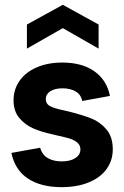

<svg xmlns="http://www.w3.org/2000/svg" viewBox="-20 -765 513 792"><path d="M26.9 -134.2 145.4 -155.6Q154.3 -125.7 177.7 -112.5Q201.1 -99.3 234.5 -99.3Q270.4 -99.3 291 -113Q311.7 -126.7 311.7 -148.6Q311.7 -166 298.7 -177Q285.8 -187.9 266.6 -193.7Q247.4 -199.4 214.9 -206.4Q204.4 -208.9 196.5 -210.9Q152.5 -220.3 118.5 -234.8Q84.4 -249.3 60.2 -277.6Q35.9 -305.9 35.9 -351.4Q35.9 -396.4 60.9 -431.9Q85.9 -467.5 131.7 -487.2Q177.5 -507 237.5 -507Q317.6 -507 368.9 -471.2Q420.2 -435.4 433.6 -369.3L319.2 -348.4Q313.7 -375.8 291.3 -388.2Q268.9 -400.7 238 -400.7Q206.2 -400.7 187.5 -388.5Q168.9 -376.3 168.9 -355.9Q168.9 -337 185.3 -327.8Q201.8 -318.6 237.2 -311.1L263.6 -305.1Q320.6 -290.6 356.6 -276.4Q392.6 -262.2 418.9 -231.4Q445.2 -200.6 445.2 -149.1Q445.2 -104.1 420.4 -68.8Q395.7 -33.5 347.6 -13.3Q299.6 7 234.1 7Q148.9 7 95.4 -28.3Q41.8 -63.6 26.9 -134.2ZM91 -663.8 239.1 -745.2 386.7 -663.8V-564.5L239.1 -648.9L91 -564.5Z"/></svg>

Font: AF Albert Sans Medium
Style: Regular
Weight: 500
Designer: Andreas Rasmussen
Foundry: a.Foundry
Version: Version 1.300;Glyphs 3.2 (3231)